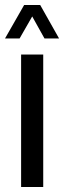

<svg xmlns="http://www.w3.org/2000/svg" viewBox="-36 -744 255 764"><path d="M48 0V-527H136V0ZM-16 -591 60 -724H124L199 -591H141L73 -713H112L42 -591Z"/></svg>

Font: Archivo ExtraCondensed Medium
Style: Regular
Weight: 500
Width: 2
Designer: Hector Gatti
Foundry: Omnibus-Type
Version: Version 2.001